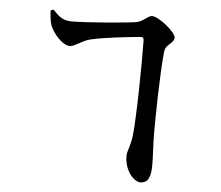

<svg xmlns="http://www.w3.org/2000/svg" viewBox="-56 -846 1112 964"><g transform="rotate(5 500.0 -363.5)"><path d="M640 -651C642 -534 638 -270 628 -179C622 -121 605 -98 605 -72C605 7 656 55 685 55C723 55 738 26 738 -37C738 -85 733 -139 733 -203C733 -281 736 -494 747 -603C749 -626 755 -634 767 -645C784 -660 794 -670 794 -684C794 -710 707 -782 672 -782C651 -782 632 -752 597 -745C551 -737 335 -719 270 -720C225 -720 205 -741 176 -771L162 -766C162 -749 165 -715 172 -693C184 -658 233 -596 274 -596C296 -596 334 -628 370 -637C438 -654 558 -666 618 -672C635 -674 640 -672 640 -651Z"/></g></svg>

Font: Noto Serif CJK HK
Style: Bold
Weight: 700
Designer: Ryoko NISHIZUKA 西塚涼子 (kana & ideographs); Frank Grießhammer (Latin, Greek & Cyrillic); Wenlong ZHANG 张文龙 (bopomofo); San
Foundry: Adobe
Version: Version 2.001;hotconv 1.1.0;makeotfexe 2.6.0